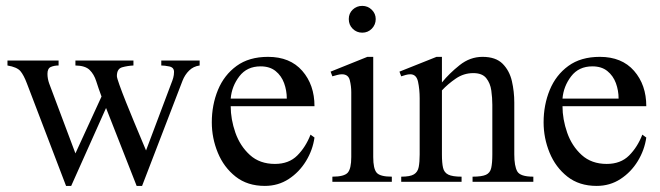

<svg xmlns="http://www.w3.org/2000/svg" viewBox="-20 -606 2201 640"><path d="M645.5 -404.3V-387.7Q624.5 -384.8 610.4 -370.8Q596.2 -356.9 588.4 -336.9L453.6 13.7H435.5L333.5 -246.1L217.3 13.7H200.2L69.8 -327.6Q59.1 -356 47.9 -369.1Q36.6 -382.3 4.9 -387.7V-404.3H175.3V-387.7Q160.6 -387.7 149.4 -382.8Q138.2 -377.9 138.2 -359.9Q138.2 -343.8 144 -327.6L231.4 -94.7L318.4 -284.2Q308.1 -312 300.8 -335.2Q293.5 -358.4 278.8 -372.8Q264.2 -387.2 231.4 -387.7V-404.3H424.8V-387.7Q405.3 -386.7 387.5 -381.8Q369.6 -377 369.6 -352.5Q369.6 -346.7 378.2 -322.8Q386.7 -298.8 399.9 -265.9Q413.1 -232.9 427 -199.5Q440.9 -166 451.9 -139.9Q462.9 -113.8 466.8 -104.5L550.8 -327.6Q554.7 -336.9 557.4 -346.4Q560.1 -356 560.1 -366.2Q560.1 -381.3 544.4 -384.5Q528.8 -387.7 517.6 -387.7V-404.3Z M1015.1 -157.2 1028.3 -147.5Q1022.5 -106 1000 -69.1Q977.5 -32.2 942.4 -9.3Q907.2 13.7 862.8 13.7Q804.7 13.7 765.4 -17.3Q726.1 -48.3 706.1 -96.9Q686 -145.5 686 -198.2Q686 -256.3 706.5 -306.2Q727.1 -356 768.6 -386.2Q810.1 -416.5 873.5 -416.5Q946.8 -416.5 987.5 -369.9Q1028.3 -323.2 1028.3 -252H749Q749 -208.5 764.6 -163.8Q780.3 -119.1 813 -89.4Q845.7 -59.6 896.5 -59.6Q942.9 -59.6 970.9 -87.6Q999 -115.7 1015.1 -157.2ZM749 -277.3H936Q936 -304.2 927 -328.9Q918 -353.5 898.7 -369.1Q879.4 -384.8 848.6 -384.8Q803.2 -384.8 777.8 -351.6Q752.4 -318.4 749 -277.3Z M1232.4 -542.5Q1232.4 -523.9 1219.5 -510.5Q1206.5 -497.1 1187.5 -497.1Q1168.9 -497.1 1155.8 -510Q1142.6 -522.9 1142.6 -542.5Q1142.6 -561.5 1155.8 -574Q1168.9 -586.4 1187.5 -586.4Q1206.1 -586.4 1219.2 -573.5Q1232.4 -560.5 1232.4 -542.5ZM1286.1 0H1087.9V-17.1Q1127.4 -17.1 1139.2 -30.5Q1150.9 -43.9 1150.9 -82.5V-298.8Q1150.9 -318.8 1146 -338.6Q1141.1 -358.4 1119.6 -358.4Q1112.8 -358.4 1104.5 -356.2Q1096.2 -354 1087.9 -351.6L1082 -367.2L1204.6 -416.5H1224.1V-82.5Q1224.1 -43.9 1235.4 -30.5Q1246.6 -17.1 1286.1 -17.1Z M1757.8 0H1555.2V-17.1Q1585.9 -17.1 1599.9 -23.4Q1613.8 -29.8 1617.4 -46.1Q1621.1 -62.5 1621.1 -91.3V-256.8Q1621.1 -279.8 1617.7 -304.2Q1614.3 -328.6 1600.8 -345.5Q1587.4 -362.3 1557.6 -362.3Q1525.9 -362.3 1499.5 -344.2Q1473.1 -326.2 1453.1 -304.7V-91.3Q1453.1 -63 1456.8 -46.9Q1460.4 -30.8 1474.4 -23.9Q1488.3 -17.1 1518.6 -17.1V0H1317.4V-17.1Q1347.2 -17.1 1359.9 -24.9Q1372.6 -32.7 1375.7 -49.3Q1378.9 -65.9 1378.9 -91.3V-277.8Q1378.9 -308.1 1373.5 -333.3Q1368.2 -358.4 1347.7 -358.4Q1340.3 -358.4 1332.5 -356.2Q1324.7 -354 1317.4 -351.6L1311.5 -367.2L1435.1 -416.5H1453.1V-331.1Q1477.5 -361.3 1512.2 -388.9Q1546.9 -416.5 1588.4 -416.5Q1632.3 -416.5 1655.3 -393.6Q1678.2 -370.6 1686.3 -335.7Q1694.3 -300.8 1694.3 -264.2V-91.3Q1694.3 -52.7 1704.1 -34.9Q1713.9 -17.1 1757.8 -17.1Z M2121.1 -157.2 2134.3 -147.5Q2128.4 -106 2106 -69.1Q2083.5 -32.2 2048.3 -9.3Q2013.2 13.7 1968.8 13.7Q1910.6 13.7 1871.3 -17.3Q1832 -48.3 1812 -96.9Q1792 -145.5 1792 -198.2Q1792 -256.3 1812.5 -306.2Q1833 -356 1874.5 -386.2Q1916 -416.5 1979.5 -416.5Q2052.7 -416.5 2093.5 -369.9Q2134.3 -323.2 2134.3 -252H1855Q1855 -208.5 1870.6 -163.8Q1886.2 -119.1 1918.9 -89.4Q1951.7 -59.6 2002.4 -59.6Q2048.8 -59.6 2076.9 -87.6Q2105 -115.7 2121.1 -157.2ZM1855 -277.3H2042Q2042 -304.2 2033 -328.9Q2023.9 -353.5 2004.6 -369.1Q1985.4 -384.8 1954.6 -384.8Q1909.2 -384.8 1883.8 -351.6Q1858.4 -318.4 1855 -277.3Z"/></svg>

Font: Scheherazade New Rohingya
Style: Regular
Weight: 400
Designer: SIL International
Foundry: SIL International
Version: Version 3.000 ; LngRng